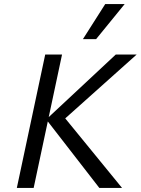

<svg xmlns="http://www.w3.org/2000/svg" viewBox="-20 -927 694 947"><path d="M470 0 208 -338 551 -658H654L276 -320L288 -360L582 0ZM63 0 203 -658H286L146 0ZM389 -734 499 -907H595L454 -734Z"/></svg>

Font: Ysabeau Office Medium
Style: Italic
Weight: 500
Italic angle: -12°
Designer: Christian Thalmann (Catharsis Fonts)
Version: Version 2.001;gftools[0.9.30]; featfreeze: tnum,lnum,ss02